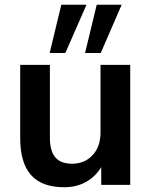

<svg xmlns="http://www.w3.org/2000/svg" viewBox="-20 -778 636 808"><path d="M250 10Q157 10 111 -40.9Q65 -91.9 65 -197V-505H190V-198Q190 -142 213 -115.5Q236 -89 283.3 -89Q336 -89 369.5 -124.8Q403 -160.7 403 -220V-505H528V0H406V-103H420Q398 -49 353.7 -19.5Q309.4 10 250 10ZM338 -555 387 -758H492L404 -555ZM189 -555 238 -758H344L255 -555Z"/></svg>

Font: Mulish ExtraLight
Style: Regular
Weight: 200
Designer: Vernon Adams
Foundry: Vernon Adams
Version: Version 3.603